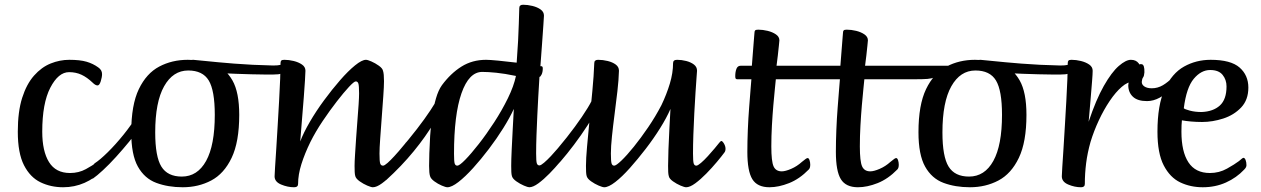

<svg xmlns="http://www.w3.org/2000/svg" viewBox="-20 -776 5314 809"><path d="M246 13Q194 13 150.5 -8Q107 -29 81 -80Q55 -131 55 -221Q55 -306 73.5 -364Q92 -422 123.5 -457.5Q155 -493 193.5 -508.5Q232 -524 272 -524Q317 -524 344.5 -516Q372 -508 394 -492Q410 -481 410 -464Q410 -451 404.5 -433.5Q399 -416 391 -416Q382 -416 370 -428Q347 -450 323.5 -461Q300 -472 271 -472Q226 -472 192 -406.5Q158 -341 158 -221Q158 -139 186.5 -93Q215 -47 275 -47Q312 -47 342 -63.5Q372 -80 386 -91Q402 -104 405 -104Q410 -104 413.5 -94Q417 -84 417 -74Q417 -64 409 -56Q378 -24 336 -5.5Q294 13 246 13Z M372 -24Q367 -21 365.5 -29.5Q364 -38 366 -50.5Q368 -63 371.5 -74Q375 -85 379 -88Q401 -102 434 -134.5Q467 -167 500.5 -208.5Q534 -250 559.5 -292Q585 -334 593 -367Q596 -383 601.5 -377Q607 -371 607.5 -347.5Q608 -324 596 -288Q591 -270 571.5 -241.5Q552 -213 525 -180Q498 -147 469 -115Q440 -83 414 -59Q388 -35 372 -24Z M750 13Q688 13 638.5 -5.5Q589 -24 561 -74Q533 -124 533 -219Q533 -334 565 -400.5Q597 -467 651 -495.5Q705 -524 771 -524Q833 -524 882 -505.5Q931 -487 959.5 -437Q988 -387 988 -292Q988 -178 956 -111Q924 -44 870 -15.5Q816 13 750 13ZM746 -32Q812 -32 848.5 -98Q885 -164 885 -292Q885 -395 859.5 -437Q834 -479 773 -479Q709 -479 671.5 -412.5Q634 -346 634 -218Q634 -116 660 -74Q686 -32 746 -32Z M1131 -462Q1121 -462 1096 -462Q1071 -462 1039 -463Q1007 -464 975 -465Q943 -466 917.5 -467.5Q892 -469 881 -472Q869 -476 850 -484Q831 -492 813.5 -501.5Q796 -511 789 -517.5Q782 -524 794 -524Q799 -524 845.5 -519Q892 -514 966.5 -508Q1041 -502 1131 -500Q1172 -500 1174 -511Q1175 -523 1179 -511Q1183 -499 1174 -477Q1171 -470 1164 -466Q1157 -462 1131 -462Z M1219 13Q1192 13 1164.5 1.5Q1137 -10 1137 -33Q1137 -40 1139 -71.5Q1141 -103 1144 -148.5Q1147 -194 1150 -247Q1153 -300 1156 -351Q1159 -402 1160.5 -444Q1162 -486 1162 -510Q1162 -517 1165 -520.5Q1168 -524 1178 -524Q1197 -524 1217.5 -519Q1238 -514 1252.5 -504Q1267 -494 1267 -478Q1267 -468 1265 -437Q1263 -406 1260 -365.5Q1257 -325 1253.5 -285.5Q1250 -246 1248 -217Q1246 -188 1245 -180Q1259 -217 1285.5 -262.5Q1312 -308 1345.5 -353.5Q1379 -399 1413 -438Q1447 -477 1476 -500.5Q1505 -524 1522 -524Q1529 -524 1545 -517Q1561 -510 1576.5 -499Q1592 -488 1594 -477Q1598 -465 1598 -434Q1598 -412 1595 -370.5Q1592 -329 1588.5 -281.5Q1585 -234 1582 -192.5Q1579 -151 1579 -129Q1579 -96 1582 -87Q1585 -78 1594 -78Q1600 -78 1613 -89.5Q1626 -101 1641.5 -118Q1657 -135 1670.5 -150.5Q1684 -166 1690 -175Q1697 -182 1699 -182Q1703 -182 1710 -171Q1717 -160 1717 -149Q1717 -139 1712 -133Q1701 -118 1680.5 -93.5Q1660 -69 1636 -44.5Q1612 -20 1589.5 -3.5Q1567 13 1551 13Q1544 13 1527.5 6Q1511 -1 1495.5 -12Q1480 -23 1477 -34Q1475 -41 1474.5 -51.5Q1474 -62 1474 -77Q1474 -94 1476 -125Q1478 -156 1480.5 -193.5Q1483 -231 1486 -268Q1489 -305 1491 -335.5Q1493 -366 1493 -382Q1493 -415 1490 -424Q1487 -433 1479 -433Q1472 -433 1450.5 -410Q1429 -387 1399.5 -349Q1370 -311 1340 -266.5Q1310 -222 1288 -178Q1264 -129 1250 -84.5Q1236 -40 1236 -1Q1236 13 1219 13Z M1607 -17Q1597 -17 1599 -29Q1601 -41 1607 -57.5Q1613 -74 1614 -86Q1711 -195 1767.5 -273.5Q1824 -352 1845 -403Q1850 -392 1852.5 -386.5Q1855 -381 1854 -373Q1853 -365 1847 -346Q1839 -312 1807 -257Q1775 -202 1723.5 -139Q1672 -76 1607 -17Z M1865 13Q1858 13 1841.5 6Q1825 -1 1810 -12Q1795 -23 1792 -34Q1788 -46 1788 -77Q1788 -96 1789 -130Q1790 -164 1792.5 -204.5Q1795 -245 1801 -286Q1807 -327 1817 -361.5Q1827 -396 1842 -417Q1879 -467 1924.5 -495.5Q1970 -524 2028 -524Q2043 -524 2079.5 -520.5Q2116 -517 2157 -512Q2161 -564 2163 -603.5Q2165 -643 2166 -676Q2167 -709 2168 -742Q2168 -756 2184 -756Q2203 -756 2223.5 -751Q2244 -746 2258 -736Q2272 -726 2272 -710Q2272 -702 2269.5 -670Q2267 -638 2264 -592Q2261 -546 2257 -497H2261Q2267 -497 2267 -488Q2267 -472 2262 -462Q2257 -452 2253 -452Q2253 -449 2251.5 -426.5Q2250 -404 2248 -368Q2246 -332 2244 -290Q2242 -248 2240.5 -206Q2239 -164 2239 -129Q2239 -96 2242 -87.5Q2245 -79 2253 -79Q2259 -79 2272.5 -90.5Q2286 -102 2301.5 -118.5Q2317 -135 2330 -150.5Q2343 -166 2350 -175Q2356 -182 2359 -182Q2363 -182 2369.5 -171Q2376 -160 2376 -149Q2376 -139 2371 -133Q2360 -118 2339.5 -93.5Q2319 -69 2295 -44.5Q2271 -20 2248.5 -3.5Q2226 13 2210 13Q2204 13 2187.5 6Q2171 -1 2155.5 -12Q2140 -23 2137 -34Q2135 -41 2134.5 -51.5Q2134 -62 2134 -77Q2134 -102 2136 -145Q2138 -188 2140.5 -234Q2143 -280 2145 -317Q2128 -280 2100.5 -236Q2073 -192 2040 -148.5Q2007 -105 1973.5 -68Q1940 -31 1911.5 -9Q1883 13 1865 13ZM1907 -78Q1916 -78 1940.5 -103Q1965 -128 1997.5 -169.5Q2030 -211 2062.5 -261Q2095 -311 2120 -362Q2145 -413 2154 -456Q2106 -466 2071 -469.5Q2036 -473 2012 -473Q1956 -473 1924.5 -383Q1893 -293 1893 -128Q1893 -95 1896 -86.5Q1899 -78 1907 -78Z M2299 -52Q2294 -47 2282.5 -51Q2271 -55 2262 -61.5Q2253 -68 2257 -72Q2295 -109 2332.5 -153.5Q2370 -198 2402 -241.5Q2434 -285 2456 -321Q2478 -357 2483 -376Q2486 -387 2494.5 -381Q2503 -375 2508.5 -361Q2514 -347 2508 -336Q2485 -293 2456.5 -249Q2428 -205 2398.5 -166Q2369 -127 2343 -97Q2317 -67 2299 -52Z M2526 13Q2519 13 2502.5 6Q2486 -1 2470.5 -12Q2455 -23 2452 -34Q2450 -41 2449.5 -51.5Q2449 -62 2449 -77Q2449 -107 2453.5 -157.5Q2458 -208 2464 -269.5Q2470 -331 2476 -393.5Q2482 -456 2484 -510Q2484 -524 2500 -524Q2520 -524 2540.5 -519Q2561 -514 2574.5 -504Q2588 -494 2588 -478Q2587 -440 2581.5 -392Q2576 -344 2569.5 -294.5Q2563 -245 2558.5 -201.5Q2554 -158 2554 -129Q2554 -96 2557 -87Q2560 -78 2568 -78Q2576 -78 2598.5 -99.5Q2621 -121 2650.5 -157.5Q2680 -194 2711 -239.5Q2742 -285 2767 -333Q2789 -379 2802.5 -424Q2816 -469 2816 -510Q2816 -524 2833 -524Q2852 -524 2871.5 -519Q2891 -514 2904 -504Q2917 -494 2917 -478Q2917 -476 2915 -450.5Q2913 -425 2910.5 -385.5Q2908 -346 2905.5 -299.5Q2903 -253 2901.5 -208.5Q2900 -164 2900 -129Q2900 -96 2903 -87Q2906 -78 2914 -78Q2920 -78 2933.5 -89.5Q2947 -101 2962.5 -118Q2978 -135 2991 -150.5Q3004 -166 3011 -175Q3017 -182 3019 -182Q3024 -182 3030.5 -171Q3037 -160 3037 -149Q3037 -139 3032 -133Q3021 -118 3000.5 -93.5Q2980 -69 2956 -44.5Q2932 -20 2909.5 -3.5Q2887 13 2871 13Q2864 13 2847.5 6Q2831 -1 2815.5 -12Q2800 -23 2798 -34Q2796 -41 2795.5 -51.5Q2795 -62 2795 -77Q2795 -102 2796.5 -145Q2798 -188 2800.5 -234Q2803 -280 2805 -317Q2789 -280 2761.5 -236Q2734 -192 2700.5 -148.5Q2667 -105 2634 -68Q2601 -31 2572.5 -9Q2544 13 2526 13Z M3222 13Q3171 13 3150 -21Q3129 -55 3129 -136Q3129 -180 3131 -229Q3133 -278 3136.5 -322.5Q3140 -367 3142.5 -399Q3145 -431 3146 -442H3087Q3082 -442 3080 -444.5Q3078 -447 3078 -455Q3078 -473 3083 -486Q3088 -499 3101 -499H3148Q3149 -515 3151 -537.5Q3153 -560 3154.5 -582Q3156 -604 3157.5 -620Q3159 -636 3159 -638Q3159 -645 3162 -648Q3165 -651 3175 -651Q3194 -651 3214.5 -646Q3235 -641 3249.5 -631Q3264 -621 3264 -606Q3264 -603 3262 -585Q3260 -567 3257.5 -543Q3255 -519 3252 -499H3405Q3414 -499 3414 -486Q3414 -469 3408.5 -455.5Q3403 -442 3391 -442H3249Q3248 -431 3245 -402Q3242 -373 3238.5 -332.5Q3235 -292 3232.5 -247Q3230 -202 3230 -159Q3230 -96 3239.5 -75Q3249 -54 3274 -54Q3289 -54 3313.5 -64.5Q3338 -75 3359 -94Q3370 -103 3375 -106.5Q3380 -110 3383 -110Q3388 -110 3391 -101Q3394 -92 3394 -82Q3394 -68 3388 -62Q3349 -22 3305 -4.5Q3261 13 3222 13Z M3385 -442Q3375 -442 3376 -456Q3377 -470 3383.5 -484.5Q3390 -499 3399 -499H3560Q3566 -499 3565.5 -484.5Q3565 -470 3559 -456Q3553 -442 3545 -442Z M3595 13Q3544 13 3523 -21Q3502 -55 3502 -136Q3502 -180 3504 -229Q3506 -278 3509.5 -322.5Q3513 -367 3515.5 -399Q3518 -431 3519 -442H3460Q3455 -442 3453 -444.5Q3451 -447 3451 -455Q3451 -473 3456 -486Q3461 -499 3474 -499H3521Q3522 -515 3524 -537.5Q3526 -560 3527.5 -582Q3529 -604 3530.5 -620Q3532 -636 3532 -638Q3532 -645 3535 -648Q3538 -651 3548 -651Q3567 -651 3587.5 -646Q3608 -641 3622.5 -631Q3637 -621 3637 -606Q3637 -603 3635 -585Q3633 -567 3630.5 -543Q3628 -519 3625 -499H3778Q3787 -499 3787 -486Q3787 -469 3781.5 -455.5Q3776 -442 3764 -442H3622Q3621 -431 3618 -402Q3615 -373 3611.5 -332.5Q3608 -292 3605.5 -247Q3603 -202 3603 -159Q3603 -96 3612.5 -75Q3622 -54 3647 -54Q3662 -54 3686.5 -64.5Q3711 -75 3732 -94Q3743 -103 3748 -106.5Q3753 -110 3756 -110Q3761 -110 3764 -101Q3767 -92 3767 -82Q3767 -68 3761 -62Q3722 -22 3678 -4.5Q3634 13 3595 13Z M3733 -442Q3729 -442 3727 -449Q3725 -456 3725 -459Q3725 -473 3730.5 -486Q3736 -499 3747 -499H3980Q3964 -492 3946 -477Q3928 -462 3916 -450Q3906 -445 3888 -443.5Q3870 -442 3832 -442Z M4067 13Q4005 13 3955.5 -5.5Q3906 -24 3878 -74Q3850 -124 3850 -219Q3850 -334 3882 -400.5Q3914 -467 3968 -495.5Q4022 -524 4088 -524Q4150 -524 4199 -505.5Q4248 -487 4276.5 -437Q4305 -387 4305 -292Q4305 -178 4273 -111Q4241 -44 4187 -15.5Q4133 13 4067 13ZM4063 -32Q4129 -32 4165.5 -98Q4202 -164 4202 -292Q4202 -395 4176.5 -437Q4151 -479 4090 -479Q4026 -479 3988.5 -412.5Q3951 -346 3951 -218Q3951 -116 3977 -74Q4003 -32 4063 -32Z M4448 -462Q4438 -462 4413 -462Q4388 -462 4356 -463Q4324 -464 4292 -465Q4260 -466 4234.5 -467.5Q4209 -469 4198 -472Q4186 -476 4167 -484Q4148 -492 4130.5 -501.5Q4113 -511 4106 -517.5Q4099 -524 4111 -524Q4116 -524 4162.5 -519Q4209 -514 4283.5 -508Q4358 -502 4448 -500Q4489 -500 4491 -511Q4492 -523 4496 -511Q4500 -499 4491 -477Q4488 -470 4481 -466Q4474 -462 4448 -462Z M4535 13Q4508 13 4481 1.5Q4454 -10 4454 -33Q4454 -41 4456 -72Q4458 -103 4461 -149Q4464 -195 4467 -247.5Q4470 -300 4473 -351Q4476 -402 4477.5 -444Q4479 -486 4479 -510Q4479 -517 4482 -520.5Q4485 -524 4495 -524Q4514 -524 4534.5 -519Q4555 -514 4569.5 -504Q4584 -494 4584 -478Q4584 -465 4581.5 -434Q4579 -403 4576 -367Q4573 -331 4570.5 -302Q4568 -273 4567 -263Q4598 -356 4631 -414Q4664 -472 4694 -498Q4724 -524 4745 -524Q4767 -524 4778 -509Q4789 -494 4789 -471Q4789 -453 4783.5 -442.5Q4778 -432 4755 -432Q4732 -432 4706.5 -410Q4681 -388 4656 -351Q4631 -314 4610 -269Q4589 -224 4575 -178Q4562 -132 4556.5 -88.5Q4551 -45 4551 -1Q4551 13 4535 13Z M4813 -350Q4773 -350 4753.5 -368.5Q4734 -387 4734 -417Q4734 -424 4738.5 -437.5Q4743 -451 4745 -458Q4751 -479 4765 -493.5Q4779 -508 4791 -505.5Q4803 -503 4802 -471Q4801 -456 4796.5 -450Q4792 -444 4791 -432Q4790 -420 4801.5 -412Q4813 -404 4833 -404Q4858 -404 4880 -417Q4902 -430 4923 -452Q4930 -459 4932.5 -451.5Q4935 -444 4930 -427.5Q4925 -411 4909 -393Q4893 -379 4866.5 -364.5Q4840 -350 4813 -350Z M5048 13Q4996 13 4953 -7.5Q4910 -28 4883.5 -79Q4857 -130 4857 -221Q4857 -334 4887.5 -400.5Q4918 -467 4969 -495.5Q5020 -524 5081 -524Q5166 -524 5203 -491.5Q5240 -459 5240 -407Q5240 -355 5209.5 -323Q5179 -291 5134 -276.5Q5089 -262 5045 -262Q5021 -262 4998.5 -264Q4976 -266 4960 -269Q4959 -263 4958.5 -248Q4958 -233 4958 -221Q4958 -137 4987.5 -92Q5017 -47 5078 -47Q5117 -47 5150 -65.5Q5183 -84 5200 -97Q5216 -111 5219 -111Q5225 -111 5228.5 -101.5Q5232 -92 5232 -80Q5232 -76 5230 -71.5Q5228 -67 5222 -61Q5190 -27 5145.5 -7Q5101 13 5048 13ZM5043 -304Q5092 -306 5120 -331.5Q5148 -357 5148 -412Q5148 -440 5131.5 -460.5Q5115 -481 5079 -481Q5041 -481 5010 -444Q4979 -407 4968 -320Q4971 -316 4993 -310Q5015 -304 5043 -304Z"/></svg>

Font: BriemHand
Style: Regular
Weight: 400
Designer: Gunnlaugur SE Briem, Eben Sorkin
Foundry: Sorkin Type
Version: Version 1.001; ttfautohint (v1.8.4.7-5d5b)